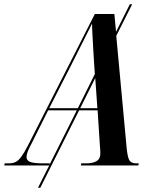

<svg xmlns="http://www.w3.org/2000/svg" viewBox="-84 -780 742 905"><path d="M-64 0 -62 -10H-43Q-25 -10 -11.5 -16Q2 -22 15.5 -40Q29 -58 47 -93L363 -714H455L463 -630L528 -760H539L464 -611L512 -93Q516 -44 524.5 -27Q533 -10 559 -10H570L568 0H297L299 -10H323Q353 -10 371 -20.5Q389 -31 389 -57Q389 -65 388.5 -74Q388 -83 387 -92L376 -260H289L106 105H95L148 0ZM253 -476 148 -270H283L363 -431L360 -475Q358 -504 356 -540.5Q354 -577 352 -611.5Q350 -646 350 -669Q333 -634 309 -587.5Q285 -541 253 -476ZM294 -270H375L365 -412ZM151 -10 148 -1 278 -260H143L64 -102Q53 -82 47 -66.5Q41 -51 41 -40Q41 -23 59 -16.5Q77 -10 118 -10Z"/></svg>

Font: Noto Serif Display Condensed SemiBold
Style: Italic
Weight: 600
Width: 3
Italic angle: -12°
Designer: Monotype Design Team
Foundry: Monotype Imaging Inc.
Version: Version 2.009